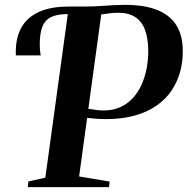

<svg xmlns="http://www.w3.org/2000/svg" viewBox="-20 -770 772 790"><path d="M94.5 0 97 -23.5 166.5 -39 259 -712 251 -727 263 -743H329Q368 -743 407.5 -746.2Q447 -749.5 494 -750Q574 -750 626.8 -729Q679.5 -708 705.8 -665.8Q732 -623.5 732 -560.5Q732.5 -515 720.8 -473.2Q709 -431.5 685 -396.2Q661 -361 623.5 -335Q586 -309 534.5 -294.5Q483 -280 417 -280Q394.5 -280 374.8 -281.5Q355 -283 338.5 -285L305.5 -44L431 -23L428.5 0ZM406.5 -315.5Q444.5 -315.5 474.5 -329Q504.5 -342.5 526.2 -366Q548 -389.5 562 -420.5Q576 -451.5 583 -486.8Q590 -522 590 -558.5Q590 -610 577.2 -645.5Q564.5 -681 537.2 -699.2Q510 -717.5 466.5 -717.5Q449.5 -717.5 430.8 -715.2Q412 -713 396.5 -710.5L343.5 -322.5Q358.5 -320 375.2 -317.8Q392 -315.5 406.5 -315.5ZM45.5 -542Q45 -545.5 45 -549.2Q45 -553 45 -557.5Q45 -615.5 68.2 -657Q91.5 -698.5 139.8 -720.8Q188 -743 263 -743L258.5 -712Q216 -712 190.8 -700Q165.5 -688 154.5 -660.5Q143.5 -633 143.5 -586.5Q143.5 -574 144.5 -563.5Q145.5 -553 147.5 -542Z"/></svg>

Font: Merriweather 120pt SemiBold
Style: Italic
Weight: 600
Italic angle: -7.8°
Version: Version 2.101